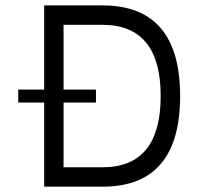

<svg xmlns="http://www.w3.org/2000/svg" viewBox="-20 -704 748 724"><path d="M366.2 -683.6Q659.2 -683.6 659.2 -341.8Q659.2 0 366.2 0H146.5V-317.4H48.8V-366.2H146.5V-683.6ZM219.7 -610.4V-366.2H341.8V-317.4H219.7V-73.2H366.2Q585.9 -73.2 585.9 -341.8Q585.9 -610.4 366.2 -610.4Z"/></svg>

Font: Sanitrixie
Style: Regular
Weight: 400
Designer: Jayvee D. Enaguas (Grand Chaos)
Version: Version 1.1 - 6/9/2013